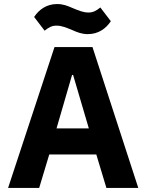

<svg xmlns="http://www.w3.org/2000/svg" viewBox="-20 -931 725 951"><path d="M415 -762C468 -762 505 -790 529 -826L477 -894C456 -877 441 -869 418 -869C392 -869 369 -879 340 -891C315 -902 293 -911 263 -911C210 -911 173 -883 149 -847L201 -779C222 -796 237 -804 260 -804C286 -804 309 -794 338 -782C363 -771 385 -762 415 -762ZM665 0 438 -698H250L20 0H174L224 -166H457L507 0ZM420 -295H260L337 -560H342Z"/></svg>

Font: IBM Plex Devanagari
Style: Bold
Weight: 700
Designer: Mike Abbink, Paul van der Laan, Pieter van Rosmalen, Erin McLaughlin
Foundry: Bold Monday
Version: Version 1.0